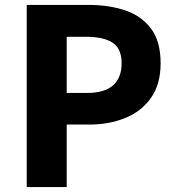

<svg xmlns="http://www.w3.org/2000/svg" viewBox="-20 -763 717 783"><path d="M89 0V-743H341Q423 -743 489.5 -721Q556 -699 595.5 -647Q635 -595 635 -505Q635 -419 595.5 -363.5Q556 -308 490 -281.5Q424 -255 345 -255H252V0ZM252 -384H336Q406 -384 441 -415Q476 -446 476 -505Q476 -565 439 -589Q402 -613 331 -613H252Z"/></svg>

Font: Noto Sans JP Thin ExtraBold
Style: Regular
Weight: 800
Version: Version 2.004-H2;hotconv 1.0.118;makeotfexe 2.5.65603